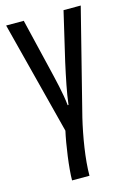

<svg xmlns="http://www.w3.org/2000/svg" viewBox="-119 -596 607 895"><g transform="rotate(-15 184.5 -148.5)"><path d="M364 -537H281L226 -302C210 -229 196 -163 189 -104H185C179 -164 162 -231 145 -303L89 -537H4L144 8C130 70 114 182 114 240H198C198 161 216 54 236 -30Z"/></g></svg>

Font: Noto Sans UI Condensed
Style: Regular
Weight: 400
Width: 3
Designer: Monotype Design Team
Foundry: Monotype Imaging Inc.
Version: Version 1.901